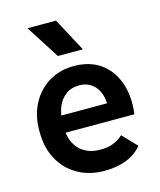

<svg xmlns="http://www.w3.org/2000/svg" viewBox="-110 -801 741 891"><g transform="rotate(-15 260.0 -356.0)"><path d="M283 10Q210 10 154.5 -21.5Q99 -53 68 -109.5Q37 -166 37 -241V-251Q37 -321 66 -376.5Q95 -432 147.5 -464.5Q200 -497 269 -497Q343 -497 394.5 -461.5Q446 -426 470 -361Q494 -296 483 -208H120V-290H422L371 -248Q378 -298 366.5 -332.5Q355 -367 330 -385.5Q305 -404 270 -404Q231 -404 204.5 -384Q178 -364 164.5 -330Q151 -296 151 -251V-231Q151 -190 167 -158Q183 -126 214 -108Q245 -90 289 -90Q326 -90 351.5 -100.5Q377 -111 398 -130L463 -62Q434 -26 387.5 -8Q341 10 283 10ZM210 -561 107 -722H244L330 -561Z"/></g></svg>

Font: SUSE Thin SemiBold
Style: Regular
Weight: 600
Version: Version 1.000